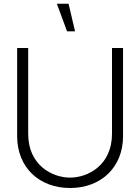

<svg xmlns="http://www.w3.org/2000/svg" viewBox="-20 -972 736 1008"><path d="M278.5 -952.5H340L374 -807.5H332ZM348 15C510.5 15 626 -93.5 626 -257.5V-720H568V-269.5C568 -105.5 442.5 -39.5 348 -39.5C253.5 -39.5 128 -105 128 -269.5V-720H70V-257.5C70 -93 185.5 15 348 15Z"/></svg>

Font: Hauora Light
Style: Regular
Weight: 300
Designer: Wayne Shih
Foundry: WCYS
Version: Version 1.001;hotconv 1.0.109;makeotfexe 2.5.65596